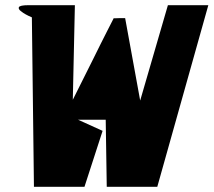

<svg xmlns="http://www.w3.org/2000/svg" viewBox="-20 -721 824 741"><path d="M261 -336Q305 -424 340 -494Q354 -523 368.5 -551.5Q383 -580 394 -602Q407 -628 419 -651Q419 -650 426 -650.5Q433 -651 441 -651H463L521 -333L628 -701H784L587 0H392L388 -259H281L376 -216L306 0H111L103 -654Q75 -666 62 -677Q56 -681 53.5 -685.5Q51 -690 53 -693.5Q55 -697 64 -699Q73 -701 90 -701H269Z"/></svg>

Font: Relentless
Style: Condensed Bold Italic
Weight: 700
Width: 3
Italic angle: -7°
Designer: Sparks studio
Foundry: Sparks Studio
Version: Version 1.101